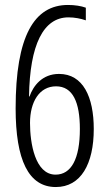

<svg xmlns="http://www.w3.org/2000/svg" viewBox="-20 -742 438 774"><path d="M43 -305C43 -97 95 12 205 12C306 12 358 -81 358 -222C358 -351 315 -444 218 -444C150 -444 114 -396 99 -353H97C100 -562 155 -672 256 -672C281 -672 306 -667 326 -660V-711C307 -718 281 -722 254 -722C118 -722 43 -597 43 -305ZM204 -38C121 -38 101 -166 101 -246C101 -332 139 -394 206 -394C274 -394 302 -329 302 -222C302 -101 267 -38 204 -38Z"/></svg>

Font: Noto Sans Display Condensed Light
Style: Regular
Weight: 300
Width: 3
Designer: Monotype Design Team
Foundry: Monotype Imaging Inc.
Version: Version 1.900